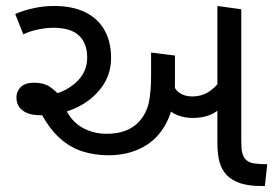

<svg xmlns="http://www.w3.org/2000/svg" viewBox="-20 -623 923 643"><path d="M343 -103Q297 -103 256 -116Q215 -129 180 -160.5Q145 -192 117 -245L138 -303Q194 -311 233 -345.5Q272 -380 272 -430Q272 -478 244.5 -504Q217 -530 158 -530Q136 -530 108.5 -524.5Q81 -519 58 -508L31 -576Q55 -587 90 -595Q125 -603 161 -603Q222 -603 264.5 -582.5Q307 -562 329.5 -523Q352 -484 352 -428Q352 -373 319.5 -329.5Q287 -286 234 -261.5Q181 -237 117 -237Q90 -237 72 -244Q54 -251 44.5 -264.5Q35 -278 35 -297Q35 -317 49.5 -331.5Q64 -346 94 -346Q125 -346 145 -333.5Q165 -321 187 -295L201 -256Q219 -217 255 -196Q291 -175 337 -175Q375 -175 402 -186Q429 -197 446 -216Q471 -244 478.5 -280Q486 -316 486 -371V-447L566 -437V-349Q566 -267 537.5 -212Q509 -157 458.5 -130Q408 -103 343 -103ZM624 -228Q599 -228 575 -237Q551 -246 531 -269Q511 -292 497 -333L555 -356Q563 -324 581 -312Q599 -300 623 -300Q659 -300 685 -319.5Q711 -339 733 -373L750 -291Q725 -261 696.5 -244.5Q668 -228 624 -228ZM856 0Q813 0 784.5 -9.5Q756 -19 739 -37Q723 -54 715.5 -79Q708 -104 708 -148V-603L788 -592V-152Q788 -125 791 -112.5Q794 -100 800 -92Q811 -78 832.5 -75.5Q854 -73 875 -73L867 0Z"/></svg>

Font: lguzrati05
Style: Book
Weight: 400
Designer: Jelle Bosma - Monotype Design Team, Universal Thirst
Foundry: Monotype Imaging Inc.
Version: Version 2.106